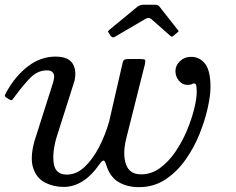

<svg xmlns="http://www.w3.org/2000/svg" viewBox="-26 -764 976 794"><path d="M1 -384Q38 -450.5 90.2 -490.2Q142.5 -530 204.5 -530Q285.5 -530 285.5 -457Q285.5 -453.5 284.5 -444Q283.5 -434.5 281.5 -428L206 -190Q189 -126.5 197 -84.2Q205 -42 250.5 -42Q290.5 -42 324.2 -74Q358 -106 383.8 -156Q409.5 -206 425 -260L481 -503.5Q483.5 -515 489 -517.5Q494.5 -520 509 -520H552.5Q571 -520 573.8 -516.5Q576.5 -513 573 -497.5L495.5 -189Q480.5 -126 495 -84.5Q509.5 -43 557.5 -43Q600 -43 635.8 -69.2Q671.5 -95.5 699.8 -137Q728 -178.5 747.5 -225.5Q767 -272.5 777.2 -314.5Q787.5 -356.5 787.5 -383Q787.5 -399.5 785.8 -409.2Q784 -419 776.5 -419Q771.5 -419 767.2 -416Q763 -413 748.5 -413Q728.5 -413 714 -430.2Q699.5 -447.5 699.5 -470Q699.5 -493.5 718.2 -511.2Q737 -529 764 -529Q800 -529 822.2 -500.2Q844.5 -471.5 844.5 -403Q844.5 -370 833.2 -318.5Q822 -267 799.2 -210.2Q776.5 -153.5 741.2 -103.5Q706 -53.5 658 -21.8Q610 10 548.5 10Q500.5 10 464.8 -10.8Q429 -31.5 413.5 -81.5Q408 -100.5 402 -100.2Q396 -100 383.5 -82.5Q354 -39 316.5 -15Q279 9 237.5 9Q195 9 160.2 -9Q125.5 -27 111.5 -68.2Q97.5 -109.5 116 -179L194 -424Q198 -439 198 -449Q198 -457.5 191.5 -465.2Q185 -473 167.5 -473Q129.5 -473 99.2 -442Q69 -411 37 -367.5Q30 -357.5 25.5 -352.2Q21 -347 12 -353L0.5 -360.5Q-8 -365.5 -5.5 -371.2Q-3 -377 1 -384ZM432 -615 424.5 -627Q420 -632.5 420.8 -634.5Q421.5 -636.5 428 -642L542 -736Q552.5 -744.5 570 -744.5H612.5Q622.5 -744.5 626.5 -742.5Q630.5 -740.5 634 -736L709.5 -640Q712.5 -636.5 712.5 -635Q712.5 -633.5 707.5 -629.5L693 -617.5Q686.5 -612 684.5 -612.2Q682.5 -612.5 677 -617L600 -685Q589 -694.5 575 -685.5L449.5 -612Q439.5 -605.5 432 -615Z"/></svg>

Font: Besley
Style: Italic
Weight: 400
Italic angle: -13°
Designer: Owen Earl
Foundry: indestructible type*
Version: Version 4.000; ttfautohint (v1.8.4.7-5d5b)